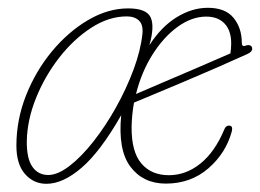

<svg xmlns="http://www.w3.org/2000/svg" viewBox="-20 -452 650 480"><path d="M394.5 7Q338 7 306.2 -35Q274.5 -77 283 -164Q231 -73 184.2 -32.8Q137.5 7.5 96 7.5Q64 7.5 42.5 -17Q21 -41.5 21 -88Q21 -152.5 45.2 -213.8Q69.5 -275 110.2 -324Q151 -373 200.5 -402Q250 -431 300.5 -431Q346 -431 356.5 -408.8Q367 -386.5 353.5 -339Q383 -385 421.5 -408.8Q460 -432.5 499.5 -432.5Q543.5 -432.5 564 -407.2Q584.5 -382 584.5 -345Q584.5 -334 594.5 -338Q601 -340.5 605.8 -338.2Q610.5 -336 610.5 -330Q610.5 -322.5 598.5 -317Q566.5 -302.5 524.8 -284.2Q483 -266 440.5 -248Q398 -230 364.2 -216Q330.5 -202 315 -195.5Q309.5 -165 309 -134.5Q308.5 -72.5 333.5 -43.2Q358.5 -14 402 -14Q445 -14 481.2 -43.2Q517.5 -72.5 541 -129Q544.5 -138 552.5 -138Q563 -138 559.5 -123.5Q545 -69.5 501 -31.2Q457 7 394.5 7ZM47 -99.5Q46.5 -55.5 61 -35Q75.5 -14.5 100.5 -14.5Q124.5 -14.5 154.2 -37.5Q184 -60.5 214 -98.8Q244 -137 270 -183.5Q296 -230 313.8 -277.8Q331.5 -325.5 336 -366.5Q338.5 -390 327.5 -400.5Q316.5 -411 297 -411Q252 -411 208 -382.5Q164 -354 128 -307.8Q92 -261.5 70 -206.8Q48 -152 47 -99.5ZM495.5 -410.5Q459.5 -410.5 424.2 -385Q389 -359.5 361.2 -315.5Q333.5 -271.5 320 -217Q343 -227 384.8 -244.8Q426.5 -262.5 473 -282.5Q519.5 -302.5 556 -318.5Q558 -331.5 558 -343.5Q558 -375.5 541.5 -393Q525 -410.5 495.5 -410.5Z"/></svg>

Font: Fraunces 144pt S100 Thin
Style: Italic
Weight: 100
Italic angle: -16°
Version: Version 1.000; ttfautohint (v1.8.3)